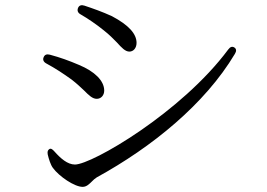

<svg xmlns="http://www.w3.org/2000/svg" viewBox="-20 -731 1040 748"><path d="M302 -3C317 -3 328 -14 339 -25C344 -30 349 -35 357 -40C572 -158 778 -325 895 -521C902 -532 901 -541 893 -546C885 -551 877 -549 869 -538C687 -293 338 -90 272 -90C243 -90 216 -114 192 -141C184 -150 178 -154 172 -150C166 -146 164 -140 166 -129C170 -112 177 -89 186 -77C210 -44 270 -3 302 -3ZM160 -484C197 -464 227 -444 259 -421C281 -404 294 -391 307 -379C326 -360 340 -346 357 -346C374 -346 386 -360 386 -378C386 -417 348 -453 288 -478C248 -495 215 -507 174 -518C162 -521 154 -518 150 -508C146 -499 149 -490 160 -484ZM294 -675C322 -659 357 -635 384 -613C407 -595 421 -580 435 -566C454 -545 468 -530 484 -530C500 -530 512 -544 512 -564C512 -599 482 -633 416 -668C379 -685 342 -698 309 -709C297 -713 288 -710 284 -700C280 -690 283 -681 294 -675Z"/></svg>

Font: 寒蝉锦书宋
Style: Regular
Weight: 400
Designer: 寒蝉锦书宋{Warren} 思源宋体{Ryoko NISHIZUKA 西塚涼子 (kana & ideographs); Frank Grießhammer (Latin, Greek & Cyrillic); Wenlong ZHANG 
Foundry: Adobe & ChillType
Version: Version 2.000;Glyphs 3.1.1 (3135)